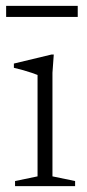

<svg xmlns="http://www.w3.org/2000/svg" viewBox="-20 -637 298 657"><path d="M164 -450.5 159.5 -388V-33.5L237 -17.5V0H31.5V-17.5L108.5 -33.5V-380.5Q103 -383 89.5 -387.5Q76 -392 59.5 -396.8Q43 -401.5 27.5 -405V-419.5L156.5 -450.5ZM1 -579V-617H246V-579Z"/></svg>

Font: Newsreader 16pt Light
Style: Regular
Weight: 300
Designer: Hugues Gentile
Foundry: Production Type
Version: Version 1.003